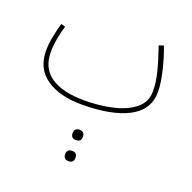

<svg xmlns="http://www.w3.org/2000/svg" viewBox="-122 -506 930 928"><g transform="rotate(20 343.5 -41.5)"><path d="M290 21Q444 21 530.5 -24.5Q617 -70 617 -163Q617 -202 603 -263.5Q589 -325 567 -383L543 -375Q568 -302 580.5 -251.5Q593 -201 593 -157Q593 -101 550.5 -67Q508 -33 440.5 -17.5Q373 -2 296 -2Q184 -2 124 -42.5Q64 -83 64 -167Q64 -202 71 -239Q78 -276 87 -305L65 -311Q56 -280 48 -240Q40 -200 40 -165Q40 -74 107.5 -26.5Q175 21 290 21ZM350 166Q350 139 324 139Q297 139 297 166Q297 192 324 192Q350 192 350 166ZM351 274Q351 247 325 247Q298 247 298 274Q298 300 325 300Q351 300 351 274Z"/></g></svg>

Font: Noto Sans Arabic Condensed Thin
Style: Regular
Weight: 250
Width: 3
Designer: Nadine Chahine
Foundry: Monotype Imaging Inc.
Version: 1.001